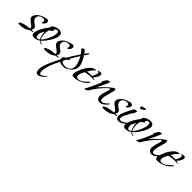

<svg xmlns="http://www.w3.org/2000/svg" viewBox="138 -1312 2570 2570"><g transform="rotate(45 1423.0 -26.5)"><path d="M29 23Q25 23 11 21.5Q-3 20 -3 12Q-3 7 4.5 1.5Q12 -4 16 -7Q44 -23 86 -30.5Q128 -38 159 -41Q161 -45 161 -49Q161 -65 146 -78Q131 -91 111.5 -104Q92 -117 77 -133.5Q62 -150 62 -172Q62 -178 64 -183.5Q66 -189 68 -194Q91 -237 130.5 -259Q170 -281 216 -291Q220 -293 224 -293Q228 -293 232 -293Q246 -293 255.5 -285.5Q265 -278 265 -263Q265 -244 251 -226.5Q237 -209 219 -204H216Q215 -204 215 -206Q215 -214 218.5 -222Q222 -230 222 -238Q222 -252 211.5 -257.5Q201 -263 188 -263Q160 -263 134.5 -245.5Q109 -228 109 -198Q109 -174 122.5 -159Q136 -144 153 -133Q170 -122 183.5 -109.5Q197 -97 197 -77Q197 -67 192.5 -58Q188 -49 183 -41Q192 -42 200.5 -42.5Q209 -43 218 -43Q224 -43 224 -40Q224 -36 220 -34Q216 -32 213 -31Q203 -30 193 -28Q183 -26 172 -24Q144 2 105.5 12.5Q67 23 29 23Z M284 8Q262 8 249.5 -0.5Q237 -9 237 -34Q237 -65 253.5 -103Q270 -141 293 -176.5Q316 -212 336 -235V-237Q336 -261 355.5 -276.5Q375 -292 401 -299.5Q427 -307 446 -307Q472 -307 489.5 -295Q507 -283 507 -254Q507 -229 494 -196.5Q481 -164 460.5 -130.5Q440 -97 417 -69.5Q394 -42 375 -26Q390 -8 414 -8Q416 -8 419 -7Q422 -6 422 -4Q422 0 418.5 1Q415 2 412 2Q399 2 387.5 -4.5Q376 -11 367 -21Q330 8 284 8ZM366 -39Q388 -60 409.5 -97.5Q431 -135 446 -175.5Q461 -216 461 -246Q461 -258 456 -271Q451 -284 435 -284Q423 -284 412 -275Q401 -266 396 -255Q398 -252 400.5 -247Q403 -242 403 -238Q403 -234 401 -233Q388 -226 376.5 -217.5Q365 -209 354 -198Q350 -183 348 -167Q346 -151 346 -135Q346 -112 350.5 -86Q355 -60 366 -39ZM324 -17Q334 -17 342.5 -21.5Q351 -26 358 -32Q342 -57 335 -90Q328 -123 328 -152Q315 -131 304 -108.5Q293 -86 293 -60Q293 -45 299.5 -31Q306 -17 324 -17Z M511 23Q507 23 493 21.5Q479 20 479 12Q479 7 486.5 1.5Q494 -4 498 -7Q526 -23 568 -30.5Q610 -38 641 -41Q643 -45 643 -49Q643 -65 628 -78Q613 -91 593.5 -104Q574 -117 559 -133.5Q544 -150 544 -172Q544 -178 546 -183.5Q548 -189 550 -194Q573 -237 612.5 -259Q652 -281 698 -291Q702 -293 706 -293Q710 -293 714 -293Q728 -293 737.5 -285.5Q747 -278 747 -263Q747 -244 733 -226.5Q719 -209 701 -204H698Q697 -204 697 -206Q697 -214 700.5 -222Q704 -230 704 -238Q704 -252 693.5 -257.5Q683 -263 670 -263Q642 -263 616.5 -245.5Q591 -228 591 -198Q591 -174 604.5 -159Q618 -144 635 -133Q652 -122 665.5 -109.5Q679 -97 679 -77Q679 -67 674.5 -58Q670 -49 665 -41Q674 -42 682.5 -42.5Q691 -43 700 -43Q706 -43 706 -40Q706 -36 702 -34Q698 -32 695 -31Q685 -30 675 -28Q665 -26 654 -24Q626 2 587.5 12.5Q549 23 511 23Z M671 325Q644 325 635.5 303.5Q627 282 627 260Q627 231 639 191.5Q651 152 669.5 109Q688 66 707 27.5Q726 -11 739 -36Q738 -40 737.5 -43.5Q737 -47 737 -51Q737 -74 747 -85.5Q757 -97 777 -106Q802 -150 829 -192.5Q856 -235 885 -276Q876 -289 864 -305Q852 -321 838 -329Q835 -332 835 -334Q835 -342 848.5 -352.5Q862 -363 869 -363Q874 -363 883 -352.5Q892 -342 901 -330.5Q910 -319 912 -315Q917 -321 925.5 -333.5Q934 -346 943.5 -356Q953 -366 960 -366Q964 -366 964 -361Q964 -357 955.5 -343.5Q947 -330 937.5 -317Q928 -304 924 -299Q945 -267 965.5 -222.5Q986 -178 986 -139Q986 -103 962 -70Q938 -37 903 -15.5Q868 6 833 6Q814 6 794 2.5Q774 -1 758 -11Q742 23 721.5 68.5Q701 114 686.5 161Q672 208 672 246Q672 259 675.5 277Q679 295 696 295Q713 295 730.5 281.5Q748 268 761 254.5Q774 241 776 241Q777 241 777 243Q777 251 767.5 263.5Q758 276 746 286.5Q734 297 728 302Q716 311 701 318Q686 325 671 325ZM844 -14Q888 -14 917.5 -39Q947 -64 947 -109Q947 -146 931 -186Q915 -226 897 -257Q876 -224 856 -190.5Q836 -157 817 -122Q823 -126 829 -126Q834 -126 834 -122Q834 -112 822 -106.5Q810 -101 803 -97Q796 -84 788.5 -70Q781 -56 774 -42Q784 -26 806 -20Q828 -14 844 -14Z M1035 7Q1013 7 1006 0Q999 -7 999 -29Q999 -53 1010.5 -84Q1022 -115 1032 -136Q1032 -137 1031.5 -137.5Q1031 -138 1031 -139Q1031 -144 1034.5 -147Q1038 -150 1040 -153Q1045 -161 1049 -169Q1053 -177 1057 -184Q1074 -211 1098.5 -236Q1123 -261 1154 -270Q1165 -273 1175 -273Q1177 -273 1179.5 -272.5Q1182 -272 1182 -270Q1182 -267 1176.5 -263Q1171 -259 1169 -257Q1153 -244 1134.5 -217Q1116 -190 1105 -173Q1128 -177 1150.5 -179Q1173 -181 1195 -179Q1206 -195 1215.5 -218.5Q1225 -242 1225 -262Q1225 -273 1222.5 -275Q1220 -277 1211 -277Q1209 -277 1205 -278Q1201 -279 1201 -282Q1201 -286 1210 -289Q1219 -292 1229 -293.5Q1239 -295 1242 -295Q1269 -295 1269 -270Q1269 -256 1260.5 -236.5Q1252 -217 1239.5 -200.5Q1227 -184 1215 -177Q1218 -177 1227.5 -174.5Q1237 -172 1245.5 -169Q1254 -166 1254 -162Q1254 -159 1248 -158.5Q1242 -158 1240 -158Q1231 -158 1222 -159.5Q1213 -161 1204 -161Q1176 -161 1147.5 -157Q1119 -153 1091 -147Q1081 -129 1068.5 -101Q1056 -73 1056 -51Q1056 -16 1092 -16Q1118 -16 1142.5 -30Q1167 -44 1188 -63Q1209 -82 1222 -96Q1235 -110 1237 -110Q1240 -110 1240 -106Q1240 -94 1226 -77.5Q1212 -61 1203 -54Q1168 -27 1124.5 -10Q1081 7 1035 7Z M1250 15Q1243 15 1244 10Q1272 -38 1295.5 -88Q1319 -138 1340 -189Q1340 -191 1344 -200.5Q1348 -210 1348 -211Q1348 -214 1343 -213Q1338 -212 1338 -216Q1338 -218 1346 -231.5Q1354 -245 1363 -259.5Q1372 -274 1374 -277Q1379 -283 1393 -289Q1407 -295 1414 -295Q1424 -295 1424 -286Q1424 -283 1417 -266Q1410 -249 1399 -226Q1388 -203 1377 -179Q1366 -155 1357 -137Q1348 -119 1345 -113Q1353 -123 1371.5 -142.5Q1390 -162 1413.5 -185Q1437 -208 1461 -229.5Q1485 -251 1504.5 -264.5Q1524 -278 1535 -278Q1543 -278 1544.5 -272Q1546 -266 1546 -261Q1546 -248 1543 -234Q1540 -220 1536 -207Q1528 -177 1516.5 -136.5Q1505 -96 1505 -66Q1505 -51 1510.5 -38.5Q1516 -26 1534 -26Q1548 -26 1563.5 -35Q1579 -44 1592.5 -56.5Q1606 -69 1616.5 -78Q1627 -87 1630 -87Q1631 -87 1631 -85Q1631 -82 1629.5 -77.5Q1628 -73 1626 -71Q1610 -46 1579.5 -23Q1549 0 1519 0Q1488 0 1472.5 -18.5Q1457 -37 1457 -67Q1457 -93 1466.5 -125Q1476 -157 1483 -183Q1485 -191 1488.5 -202Q1492 -213 1492 -221Q1492 -223 1491 -226Q1490 -229 1487 -229Q1482 -229 1474.5 -223.5Q1467 -218 1463 -215Q1444 -199 1420.5 -174Q1397 -149 1374 -119.5Q1351 -90 1332 -62Q1313 -34 1302 -12Q1300 -7 1289.5 -0.5Q1279 6 1267.5 10.5Q1256 15 1250 15Z M1618 23Q1614 23 1600 21.5Q1586 20 1586 12Q1586 7 1593.5 1.5Q1601 -4 1605 -7Q1633 -23 1675 -30.5Q1717 -38 1748 -41Q1750 -45 1750 -49Q1750 -65 1735 -78Q1720 -91 1700.5 -104Q1681 -117 1666 -133.5Q1651 -150 1651 -172Q1651 -178 1653 -183.5Q1655 -189 1657 -194Q1680 -237 1719.5 -259Q1759 -281 1805 -291Q1809 -293 1813 -293Q1817 -293 1821 -293Q1835 -293 1844.5 -285.5Q1854 -278 1854 -263Q1854 -244 1840 -226.5Q1826 -209 1808 -204H1805Q1804 -204 1804 -206Q1804 -214 1807.5 -222Q1811 -230 1811 -238Q1811 -252 1800.5 -257.5Q1790 -263 1777 -263Q1749 -263 1723.5 -245.5Q1698 -228 1698 -198Q1698 -174 1711.5 -159Q1725 -144 1742 -133Q1759 -122 1772.5 -109.5Q1786 -97 1786 -77Q1786 -67 1781.5 -58Q1777 -49 1772 -41Q1781 -42 1789.5 -42.5Q1798 -43 1807 -43Q1813 -43 1813 -40Q1813 -36 1809 -34Q1805 -32 1802 -31Q1792 -30 1782 -28Q1772 -26 1761 -24Q1733 2 1694.5 12.5Q1656 23 1618 23Z M1953 -324Q1950 -324 1949.5 -331.5Q1949 -339 1949 -341Q1949 -344 1950 -354Q1951 -364 1956 -365Q1970 -367 1984 -370Q1998 -373 2012 -377Q2014 -378 2018 -378Q2023 -378 2023 -373Q2023 -362 2009.5 -350.5Q1996 -339 1979.5 -331.5Q1963 -324 1953 -324ZM1872 0Q1823 0 1823 -50Q1823 -71 1829.5 -93Q1836 -115 1844 -134Q1853 -156 1864 -177Q1875 -198 1886 -219Q1891 -228 1895.5 -237.5Q1900 -247 1905 -256Q1910 -263 1924 -268Q1938 -273 1946 -273Q1947 -273 1946 -272.5Q1945 -272 1945 -272Q1945 -272 1945.5 -272Q1946 -272 1946 -271Q1948 -273 1951 -273Q1955 -273 1956 -269.5Q1957 -266 1957 -263Q1957 -256 1951.5 -242Q1946 -228 1938.5 -215.5Q1931 -203 1924 -200Q1915 -179 1900.5 -154Q1886 -129 1874 -103.5Q1862 -78 1862 -54Q1862 -26 1892 -26Q1906 -26 1922.5 -35Q1939 -44 1955 -56.5Q1971 -69 1982.5 -78Q1994 -87 1997 -87Q1998 -87 1998 -86.5Q1998 -86 1998 -86Q1998 -82 1995 -77.5Q1992 -73 1990 -71Q1978 -55 1958 -38.5Q1938 -22 1915.5 -11Q1893 0 1872 0Z M2015 8Q1993 8 1980.5 -0.5Q1968 -9 1968 -34Q1968 -65 1984.5 -103Q2001 -141 2024 -176.5Q2047 -212 2067 -235V-237Q2067 -261 2086.5 -276.5Q2106 -292 2132 -299.5Q2158 -307 2177 -307Q2203 -307 2220.5 -295Q2238 -283 2238 -254Q2238 -229 2225 -196.5Q2212 -164 2191.5 -130.5Q2171 -97 2148 -69.5Q2125 -42 2106 -26Q2121 -8 2145 -8Q2147 -8 2150 -7Q2153 -6 2153 -4Q2153 0 2149.5 1Q2146 2 2143 2Q2130 2 2118.5 -4.5Q2107 -11 2098 -21Q2061 8 2015 8ZM2097 -39Q2119 -60 2140.5 -97.5Q2162 -135 2177 -175.5Q2192 -216 2192 -246Q2192 -258 2187 -271Q2182 -284 2166 -284Q2154 -284 2143 -275Q2132 -266 2127 -255Q2129 -252 2131.5 -247Q2134 -242 2134 -238Q2134 -234 2132 -233Q2119 -226 2107.5 -217.5Q2096 -209 2085 -198Q2081 -183 2079 -167Q2077 -151 2077 -135Q2077 -112 2081.5 -86Q2086 -60 2097 -39ZM2055 -17Q2065 -17 2073.5 -21.5Q2082 -26 2089 -32Q2073 -57 2066 -90Q2059 -123 2059 -152Q2046 -131 2035 -108.5Q2024 -86 2024 -60Q2024 -45 2030.5 -31Q2037 -17 2055 -17Z M2230 15Q2223 15 2224 10Q2252 -38 2275.5 -88Q2299 -138 2320 -189Q2320 -191 2324 -200.5Q2328 -210 2328 -211Q2328 -214 2323 -213Q2318 -212 2318 -216Q2318 -218 2326 -231.5Q2334 -245 2343 -259.5Q2352 -274 2354 -277Q2359 -283 2373 -289Q2387 -295 2394 -295Q2404 -295 2404 -286Q2404 -283 2397 -266Q2390 -249 2379 -226Q2368 -203 2357 -179Q2346 -155 2337 -137Q2328 -119 2325 -113Q2333 -123 2351.5 -142.5Q2370 -162 2393.5 -185Q2417 -208 2441 -229.5Q2465 -251 2484.5 -264.5Q2504 -278 2515 -278Q2523 -278 2524.5 -272Q2526 -266 2526 -261Q2526 -248 2523 -234Q2520 -220 2516 -207Q2508 -177 2496.5 -136.5Q2485 -96 2485 -66Q2485 -51 2490.5 -38.5Q2496 -26 2514 -26Q2528 -26 2543.5 -35Q2559 -44 2572.5 -56.5Q2586 -69 2596.5 -78Q2607 -87 2610 -87Q2611 -87 2611 -85Q2611 -82 2609.5 -77.5Q2608 -73 2606 -71Q2590 -46 2559.5 -23Q2529 0 2499 0Q2468 0 2452.5 -18.5Q2437 -37 2437 -67Q2437 -93 2446.5 -125Q2456 -157 2463 -183Q2465 -191 2468.5 -202Q2472 -213 2472 -221Q2472 -223 2471 -226Q2470 -229 2467 -229Q2462 -229 2454.5 -223.5Q2447 -218 2443 -215Q2424 -199 2400.5 -174Q2377 -149 2354 -119.5Q2331 -90 2312 -62Q2293 -34 2282 -12Q2280 -7 2269.5 -0.5Q2259 6 2247.5 10.5Q2236 15 2230 15Z M2615 7Q2593 7 2586 0Q2579 -7 2579 -29Q2579 -53 2590.5 -84Q2602 -115 2612 -136Q2612 -137 2611.5 -137.5Q2611 -138 2611 -139Q2611 -144 2614.5 -147Q2618 -150 2620 -153Q2625 -161 2629 -169Q2633 -177 2637 -184Q2654 -211 2678.5 -236Q2703 -261 2734 -270Q2745 -273 2755 -273Q2757 -273 2759.5 -272.5Q2762 -272 2762 -270Q2762 -267 2756.5 -263Q2751 -259 2749 -257Q2733 -244 2714.5 -217Q2696 -190 2685 -173Q2708 -177 2730.5 -179Q2753 -181 2775 -179Q2786 -195 2795.5 -218.5Q2805 -242 2805 -262Q2805 -273 2802.5 -275Q2800 -277 2791 -277Q2789 -277 2785 -278Q2781 -279 2781 -282Q2781 -286 2790 -289Q2799 -292 2809 -293.5Q2819 -295 2822 -295Q2849 -295 2849 -270Q2849 -256 2840.5 -236.5Q2832 -217 2819.5 -200.5Q2807 -184 2795 -177Q2798 -177 2807.5 -174.5Q2817 -172 2825.5 -169Q2834 -166 2834 -162Q2834 -159 2828 -158.5Q2822 -158 2820 -158Q2811 -158 2802 -159.5Q2793 -161 2784 -161Q2756 -161 2727.5 -157Q2699 -153 2671 -147Q2661 -129 2648.5 -101Q2636 -73 2636 -51Q2636 -16 2672 -16Q2698 -16 2722.5 -30Q2747 -44 2768 -63Q2789 -82 2802 -96Q2815 -110 2817 -110Q2820 -110 2820 -106Q2820 -94 2806 -77.5Q2792 -61 2783 -54Q2748 -27 2704.5 -10Q2661 7 2615 7Z"/></g></svg>

Font: Bonheur Royale
Style: Regular
Weight: 400
Designer: Robert E. Leuschke
Foundry: Robert E. Leuschke
Version: Version 1.010; ttfautohint (v1.8.3)